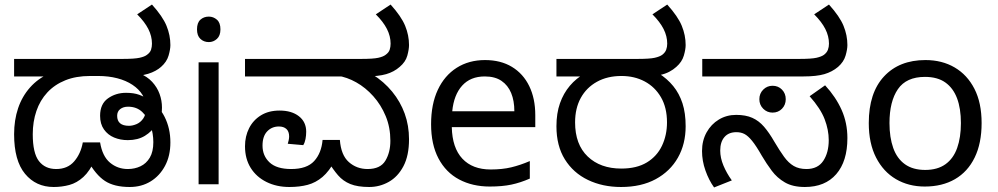

<svg xmlns="http://www.w3.org/2000/svg" viewBox="-20 -810 4389 844"><path d="M216 12Q138 12 90 -46Q42 -104 42 -220Q42 -282 59.5 -334Q77 -386 112 -425.5Q147 -465 197 -487L212 -474H42V-551H518Q571 -551 593.5 -556Q616 -561 626 -569Q640 -579 644 -591.5Q648 -604 648 -618Q648 -651 632 -682.5Q616 -714 583 -747L648 -790Q695 -738 712 -696.5Q729 -655 729 -612Q729 -593 721 -565.5Q713 -538 688 -516Q678 -507 663.5 -499Q649 -491 631 -485.5Q613 -480 589 -477L592 -488Q627 -474 649 -450Q671 -426 681.5 -397Q692 -368 692 -337Q692 -319 689.5 -305Q687 -291 679 -275Q677 -271 672 -268Q667 -265 665 -261Q648 -232 617 -213Q586 -194 542 -194Q509 -194 481.5 -205.5Q454 -217 437 -241Q420 -265 420 -301Q420 -353 454.5 -377.5Q489 -402 534 -402Q568 -402 591.5 -393.5Q615 -385 633 -372Q678 -347 703.5 -296.5Q729 -246 729 -184Q729 -125 705.5 -81Q682 -37 642 -12.5Q602 12 550 12Q482 12 441.5 -14.5Q401 -41 366 -104L398 -109Q375 -58 346.5 -32Q318 -6 285 3Q252 12 216 12ZM227 -67Q277 -67 306 -100.5Q335 -134 344 -184H420Q430 -123 463.5 -95Q497 -67 542 -67Q572 -67 597.5 -79Q623 -91 638.5 -117Q654 -143 654 -185Q654 -223 642 -258.5Q630 -294 605.5 -317.5Q581 -341 543 -341Q522 -341 508.5 -330.5Q495 -320 495 -301Q495 -279 508 -268Q521 -257 547 -257Q563 -257 580.5 -264.5Q598 -272 610 -289.5Q622 -307 622 -337Q622 -367 606.5 -392.5Q591 -418 562.5 -437Q534 -456 495.5 -466Q457 -476 411 -476H376Q314 -476 267 -457Q220 -438 188 -403.5Q156 -369 140 -322Q124 -275 124 -220Q124 -137 151 -102Q178 -67 227 -67Z M941 -536V0H853V-536ZM898 -737Q918 -737 933.5 -723.5Q949 -710 949 -681Q949 -653 933.5 -639Q918 -625 898 -625Q876 -625 861 -639Q846 -653 846 -681Q846 -710 861 -723.5Q876 -737 898 -737Z M1252 12Q1196 12 1151.5 -10Q1107 -32 1082 -72Q1057 -112 1057 -167Q1057 -211 1075 -246.5Q1093 -282 1127 -303Q1161 -324 1209 -324Q1262 -324 1294 -299Q1326 -274 1326 -231Q1326 -215 1323 -199Q1320 -183 1313 -172L1245 -178Q1247 -184 1249 -193.5Q1251 -203 1251 -210Q1251 -232 1239 -243Q1227 -254 1206 -254Q1175 -254 1154.5 -232.5Q1134 -211 1134 -170Q1134 -125 1165 -96Q1196 -67 1260 -67Q1329 -67 1361 -102Q1393 -137 1398 -195H1474Q1479 -128 1513.5 -97.5Q1548 -67 1596 -67Q1652 -67 1674 -103.5Q1696 -140 1696 -191Q1696 -250 1675.5 -299.5Q1655 -349 1621 -387Q1587 -425 1546 -448Q1505 -471 1464 -477L1617 -483Q1668 -451 1704 -407Q1740 -363 1759 -310.5Q1778 -258 1778 -198Q1778 -126 1753.5 -79.5Q1729 -33 1689 -10.5Q1649 12 1603 12Q1552 12 1520 -1Q1488 -14 1466 -39.5Q1444 -65 1422 -101L1453 -105Q1427 -57 1397.5 -32Q1368 -7 1332.5 2.5Q1297 12 1252 12ZM1057 -474V-551H1567Q1621 -551 1643 -556Q1665 -561 1675 -569Q1689 -579 1693 -591.5Q1697 -604 1697 -618Q1697 -651 1681 -682.5Q1665 -714 1632 -747L1697 -790Q1744 -738 1761 -696.5Q1778 -655 1778 -612Q1778 -593 1770.5 -565.5Q1763 -538 1737 -516Q1712 -494 1677.5 -484Q1643 -474 1585 -474Z M2112 -546Q2181 -546 2230.5 -516Q2280 -486 2306.5 -431.5Q2333 -377 2333 -304V-251H1966Q1968 -160 2012.5 -112.5Q2057 -65 2137 -65Q2188 -65 2227.5 -74.5Q2267 -84 2309 -102V-25Q2268 -7 2228 1.5Q2188 10 2133 10Q2057 10 1998.5 -21Q1940 -52 1907.5 -113.5Q1875 -175 1875 -264Q1875 -352 1904.5 -415Q1934 -478 1987.5 -512Q2041 -546 2112 -546ZM2111 -474Q2048 -474 2011.5 -433.5Q1975 -393 1968 -321H2241Q2241 -367 2227 -401Q2213 -435 2184.5 -454.5Q2156 -474 2111 -474Z M2710 12Q2629 12 2564.5 -19Q2500 -50 2463 -109.5Q2426 -169 2426 -255Q2426 -312 2441.5 -356Q2457 -400 2485 -433Q2513 -466 2552 -488L2570 -474H2426V-551H2782Q2836 -551 2858 -556Q2880 -561 2891 -569Q2904 -579 2908.5 -591.5Q2913 -604 2913 -618Q2913 -651 2897 -682.5Q2881 -714 2848 -747L2913 -790Q2960 -738 2977 -696.5Q2994 -655 2994 -612Q2994 -593 2986 -565.5Q2978 -538 2953 -516Q2940 -504 2922 -494.5Q2904 -485 2880 -480L2875 -488Q2913 -464 2939.5 -431.5Q2966 -399 2980 -356Q2994 -313 2994 -255Q2994 -177 2960 -117Q2926 -57 2862.5 -22.5Q2799 12 2710 12ZM2711 -69Q2779 -69 2823.5 -96Q2868 -123 2890 -169.5Q2912 -216 2912 -272Q2912 -337 2885.5 -382.5Q2859 -428 2814 -452Q2769 -476 2712 -476Q2650 -476 2604 -450.5Q2558 -425 2533 -379.5Q2508 -334 2508 -272Q2508 -175 2563.5 -122Q2619 -69 2711 -69Z M3518 12Q3465 12 3430.5 -8Q3396 -28 3372.5 -59.5Q3349 -91 3329 -125Q3304 -169 3286 -191Q3268 -213 3252.5 -221Q3237 -229 3217 -229Q3183 -229 3164.5 -207.5Q3146 -186 3146 -148Q3146 -116 3160 -82.5Q3174 -49 3197 -17L3119 14Q3096 -18 3081 -60.5Q3066 -103 3066 -146Q3066 -192 3086 -228Q3106 -264 3140 -284.5Q3174 -305 3216 -305Q3258 -305 3287 -292Q3316 -279 3338.5 -253Q3361 -227 3384 -187Q3407 -148 3426.5 -121Q3446 -94 3469 -80.5Q3492 -67 3525 -67Q3575 -67 3599 -103Q3623 -139 3623 -194Q3623 -239 3605 -286Q3587 -333 3539 -387L3607 -435Q3654 -384 3679.5 -327Q3705 -270 3705 -203Q3705 -101 3656 -44.5Q3607 12 3518 12ZM3376 -315Q3352 -315 3335 -332Q3318 -349 3318 -374Q3318 -399 3335 -416Q3352 -433 3376 -433Q3401 -433 3417.5 -416Q3434 -399 3434 -374Q3434 -349 3417.5 -332Q3401 -315 3376 -315ZM3067 -474V-551H3493Q3547 -551 3569 -556Q3591 -561 3602 -569Q3615 -579 3619.5 -591.5Q3624 -604 3624 -618Q3624 -651 3608 -682.5Q3592 -714 3559 -747L3624 -790Q3671 -738 3688 -696.5Q3705 -655 3705 -612Q3705 -593 3697 -565.5Q3689 -538 3664 -516Q3638 -494 3603.5 -484Q3569 -474 3512 -474Z M4295 -269Q4295 -180 4264.5 -117.5Q4234 -55 4178 -22.5Q4122 10 4045 10Q3974 10 3918.5 -22.5Q3863 -55 3831 -117.5Q3799 -180 3799 -269Q3799 -402 3866 -474Q3933 -546 4048 -546Q4121 -546 4176.5 -513.5Q4232 -481 4263.5 -419.5Q4295 -358 4295 -269ZM3890 -269Q3890 -206 3906.5 -159.5Q3923 -113 3958 -88Q3993 -63 4047 -63Q4101 -63 4136 -88Q4171 -113 4187.5 -159.5Q4204 -206 4204 -269Q4204 -333 4187 -378Q4170 -423 4135.5 -447.5Q4101 -472 4046 -472Q3964 -472 3927 -418Q3890 -364 3890 -269Z"/></svg>

Font: kannada25
Style: Book
Weight: 400
Designer: Jelle Bosma - Monotype Design Team
Foundry: Monotype Imaging Inc.
Version: Version 2.003